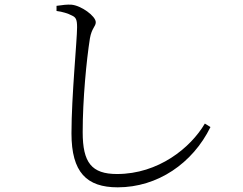

<svg xmlns="http://www.w3.org/2000/svg" viewBox="-20 -765 1040 822"><path d="M222 -718C247 -715 272 -707 287 -699C305 -691 310 -682 310 -648C310 -594 286 -352 286 -194C286 -27 351 37 484 37C655 37 805 -66 881 -221L857 -236C796 -132 658 -20 481 -20C372 -20 334 -69 334 -199C334 -339 350 -506 365 -601C373 -646 390 -651 390 -670C390 -696 327 -742 285 -745C268 -746 249 -744 222 -740Z"/></svg>

Font: Noto Serif CJK TC Light
Style: Regular
Weight: 300
Designer: Ryoko NISHIZUKA 西塚涼子 (kana & ideographs); Frank Grießhammer (Latin, Greek & Cyrillic); Wenlong ZHANG 张文龙 (bopomofo); San
Foundry: Adobe
Version: Version 2.001;hotconv 1.1.0;makeotfexe 2.6.0